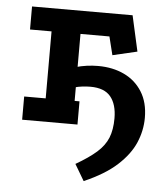

<svg xmlns="http://www.w3.org/2000/svg" viewBox="-50 -493 651 758"><g transform="rotate(5 275.5 -114.5)"><path d="M46.5 0V-92H131.8V-357.5H46.5V-448.8H445L476.5 -307.5L379.2 -284.8L361.2 -357.5H246.5V-92H265.8V0ZM309.5 220.2 271.2 155.5Q323 125.5 353.2 98.8Q383.5 72 396.4 40Q409.2 8 409.2 -37Q409.2 -92.2 384.2 -122.8Q359.2 -153.2 304.2 -153.2Q290.2 -153.2 273.1 -151.4Q256 -149.5 236.8 -144L236 -224.5Q260.2 -231.5 282.8 -234.5Q305.2 -237.5 327.2 -237.5Q385.2 -237.5 430.5 -216Q475.8 -194.5 502.1 -152.5Q528.5 -110.5 528.5 -49.5Q528.5 1 508 49Q487.5 97 439.6 140.8Q391.8 184.5 309.5 220.2Z"/></g></svg>

Font: Podkova VF Beta
Style: Regular
Weight: 400
Designer: Ilya Yudin
Foundry: Cyreal (www.cyreal.org)
Version: Version 2.100